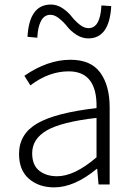

<svg xmlns="http://www.w3.org/2000/svg" viewBox="-20 -809 587 842"><path d="M217.8 12.7Q150.4 12.7 106.9 -24.9Q63.5 -62.5 63.5 -133.8Q63.5 -221.7 144 -268.1Q224.6 -314.5 403.3 -335Q407.2 -496.1 281.2 -496.1Q194.3 -496.1 113.3 -434.6L86.9 -476.6Q188.5 -546.9 289.1 -546.9Q378.9 -546.9 419.9 -490.2Q460.9 -433.6 460.9 -337.9V0H412.1L406.2 -68.4H404.3Q305.7 12.7 217.8 12.7ZM230.5 -36.1Q306.6 -36.1 403.3 -119.1V-292Q250 -274.4 185.5 -237.3Q121.1 -200.2 121.1 -136.7Q121.1 -85 151.9 -60.5Q182.6 -36.1 230.5 -36.1ZM367.2 -640.6Q339.8 -640.6 314.9 -656.7Q290 -672.9 274.9 -692.4Q259.8 -711.9 239.7 -728Q219.7 -744.1 201.2 -744.1Q173.8 -744.1 159.7 -716.8Q145.5 -689.5 143.6 -643.6L100.6 -647.5Q108.4 -789.1 203.1 -789.1Q230.5 -789.1 254.4 -772.9Q278.3 -756.8 293.5 -737.3Q308.6 -717.8 328.6 -701.7Q348.6 -685.5 368.2 -685.5Q419.9 -685.5 424.8 -785.2L467.8 -782.2Q460 -640.6 367.2 -640.6Z"/></svg>

Font: Gen Shin Gothic Light
Style: Regular
Weight: 200
Designer: [Source Han Sans]
Ryoko NISHIZUKA  (kana & ideographs); Paul D. Hunt (Latin, Greek & Cyrillic); Wenlong ZHANG  (bopomofo
Version: Version 1.002.20150607